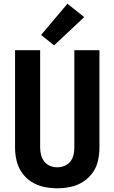

<svg xmlns="http://www.w3.org/2000/svg" viewBox="-20 -1005 616 1033"><path d="M288 8Q324 8 359.5 0.5Q395 -7 425.5 -26Q456 -45 477.5 -74.5Q499 -104 507 -139.5Q515 -175 515 -210V-735H380V-210Q380 -191 375.5 -171.5Q371 -152 358.5 -136Q346 -120 327 -112.5Q308 -105 288 -105Q268 -105 249.5 -112.5Q231 -120 218.5 -136Q206 -152 201 -171.5Q196 -191 196 -210V-735H61V-210Q61 -175 69.5 -139.5Q78 -104 99 -74.5Q120 -45 150.5 -26Q181 -7 216.5 0.5Q252 8 288 8ZM271 -761 433 -913 343 -985 201 -817Z"/></svg>

Font: Iosevka Sparkle Extrabold
Style: Regular
Weight: 800
Designer: Belleve Invis
Foundry: Belleve Invis
Version: Version 4.5.0; ttfautohint (v1.8.3)